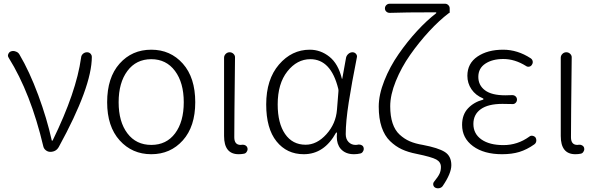

<svg xmlns="http://www.w3.org/2000/svg" viewBox="-20 -813 3192 1028"><path d="M294.9 -26.4Q280.3 0 249 0Q236.3 0 225.6 -8.3Q214.8 -16.6 211.9 -29.3Q144.5 -314.5 26.4 -503.9Q22.5 -509.8 22.5 -515.6Q22.5 -519.5 24.4 -523.4Q28.3 -534.2 39.1 -538.1Q44.9 -540 50.8 -540Q57.6 -540 64.5 -537.1Q77.1 -533.2 84 -521.5Q137.7 -430.7 184.6 -304.2Q231.4 -177.7 256.8 -62.5Q256.8 -59.6 259.3 -59.6Q261.7 -59.6 262.7 -62.5Q388.7 -320.3 414.1 -503.9Q415 -516.6 424.3 -524.9Q433.6 -533.2 446.3 -533.2Q458 -533.2 465.8 -524.4Q471.7 -517.6 471.7 -508.8Q471.7 -348.6 294.9 -26.4Z M790 12.7Q687.5 12.7 620.6 -61.5Q553.7 -135.7 553.7 -265.6Q553.7 -397.5 620.1 -472.2Q686.5 -546.9 790 -546.9Q892.6 -546.9 959 -472.2Q1025.4 -397.5 1025.4 -265.6Q1025.4 -135.7 959 -61.5Q892.6 12.7 790 12.7ZM790 -37.1Q871.1 -37.1 917.5 -99.1Q963.9 -161.1 963.9 -265.6Q963.9 -370.1 917 -433.1Q870.1 -496.1 790 -496.1Q709 -496.1 662.1 -433.1Q615.2 -370.1 615.2 -265.6Q615.2 -161.1 662.1 -99.1Q709 -37.1 790 -37.1Z M1257.8 12.7Q1179.7 12.7 1179.7 -85V-503.9Q1179.7 -515.6 1188.5 -524.4Q1197.3 -533.2 1209.5 -533.2Q1221.7 -533.2 1230.5 -524.4Q1239.3 -515.6 1238.3 -503.9Q1234.4 -168 1234.4 -78.1Q1234.4 -37.1 1268.6 -37.1Q1272.5 -37.1 1277.3 -38.1Q1287.1 -39.1 1294.9 -34.2Q1302.7 -29.3 1304.7 -21.5Q1305.7 -17.6 1305.7 -14.6Q1305.7 -7.8 1301.8 -2Q1296.9 7.8 1287.1 9.8Q1273.4 12.7 1257.8 12.7Z M1606.4 12.7Q1515.6 12.7 1460.4 -56.2Q1405.3 -125 1405.3 -253.9Q1405.3 -387.7 1473.6 -467.3Q1542 -546.9 1638.7 -546.9Q1696.3 -546.9 1743.7 -509.3Q1791 -471.7 1810.5 -391.6Q1810.5 -390.6 1811.5 -390.6Q1812.5 -390.6 1812.5 -391.6L1833 -504.9Q1835.9 -516.6 1845.7 -524.9Q1855.5 -533.2 1867.2 -533.2Q1878.9 -533.2 1886.2 -524.4Q1893.6 -515.6 1890.6 -504.9Q1863.3 -368.2 1847.2 -265.1Q1831.1 -162.1 1831.1 -94.7Q1831.1 -68.4 1846.2 -52.7Q1861.3 -37.1 1883.8 -37.1Q1890.6 -37.1 1899.4 -39.1Q1908.2 -40 1916.5 -35.6Q1924.8 -31.2 1926.8 -22.5Q1927.7 -18.6 1927.7 -15.6Q1927.7 -8.8 1923.8 -2.9Q1918.9 6.8 1909.2 8.8Q1893.6 12.7 1875 12.7Q1829.1 12.7 1803.7 -16.6Q1783.2 -41 1783.2 -81.1Q1783.2 -90.8 1784.2 -101.6Q1784.2 -103.5 1782.2 -103.5Q1780.3 -103.5 1779.3 -102.5Q1715.8 12.7 1606.4 12.7ZM1616.2 -38.1Q1676.8 -38.1 1727.5 -94.2Q1778.3 -150.4 1784.2 -225.6L1792 -323.2Q1793 -331.1 1791 -337.9Q1752 -496.1 1641.6 -496.1Q1570.3 -496.1 1518.6 -430.7Q1466.8 -365.2 1466.8 -253.9Q1466.8 -153.3 1506.3 -95.7Q1545.9 -38.1 1616.2 -38.1Z M2350.6 182.6Q2344.7 191.4 2333 194.3Q2329.1 195.3 2325.2 195.3Q2318.4 195.3 2311.5 192.4Q2301.8 187.5 2299.8 177.2Q2297.9 167 2304.7 159.2Q2326.2 132.8 2333.5 116.7Q2340.8 100.6 2340.8 81.1Q2340.8 54.7 2315.9 41Q2291 27.3 2210 10.7Q2165 2 2131.3 -13.7Q2097.7 -29.3 2068.4 -57.6Q2039.1 -85.9 2023.4 -132.3Q2007.8 -178.7 2007.8 -242.2Q2007.8 -305.7 2037.6 -380.9Q2067.4 -456.1 2114.3 -523.4Q2161.1 -590.8 2213.4 -647.5Q2265.6 -704.1 2315.4 -742.2Q2316.4 -744.1 2315.9 -745.6Q2315.4 -747.1 2313.5 -747.1Q2141.6 -747.1 2066.4 -744.1Q2055.7 -744.1 2048.3 -751Q2041 -757.8 2041 -768.1Q2041 -778.3 2048.3 -785.6Q2055.7 -793 2066.4 -793H2363.3Q2373 -793 2380.4 -785.6Q2387.7 -778.3 2387.7 -768.6V-747.1Q2387.7 -743.2 2384.8 -743.2Q2383.8 -743.2 2383.8 -743.2Q2332 -704.1 2277.8 -645.5Q2223.6 -586.9 2176.3 -519.5Q2128.9 -452.1 2099.1 -378.4Q2069.3 -304.7 2069.3 -244.1Q2069.3 -191.4 2082 -153.3Q2094.7 -115.2 2119.6 -92.3Q2144.5 -69.3 2173.8 -56.6Q2203.1 -43.9 2244.1 -37.1Q2326.2 -21.5 2361.3 0.5Q2396.5 22.5 2396.5 71.3Q2396.5 115.2 2350.6 182.6Z M2668 12.7Q2571.3 12.7 2512.7 -30.3Q2454.1 -73.2 2454.1 -144.5Q2454.1 -199.2 2485.8 -232.9Q2517.6 -266.6 2566.4 -279.3Q2568.4 -280.3 2568.4 -282.7Q2568.4 -285.2 2566.4 -286.1Q2526.4 -302.7 2504.4 -335Q2482.4 -367.2 2482.4 -407.2Q2482.4 -473.6 2536.6 -510.3Q2590.8 -546.9 2673.8 -546.9Q2751 -546.9 2821.3 -501Q2830.1 -495.1 2832 -485.4Q2834 -475.6 2828.1 -466.8Q2823.2 -458 2813.5 -456.1Q2803.7 -454.1 2795.9 -460Q2736.3 -497.1 2674.8 -497.1Q2616.2 -497.1 2578.6 -472.2Q2541 -447.3 2541 -401.4Q2541 -356.4 2576.7 -329.6Q2612.3 -302.7 2685.5 -302.7Q2709 -302.7 2722.7 -303.7Q2733.4 -303.7 2740.7 -296.9Q2748 -290 2748 -279.8Q2748 -269.5 2740.7 -262.2Q2733.4 -254.9 2722.7 -255.9Q2694.3 -256.8 2669.9 -256.8Q2593.8 -256.8 2554.2 -228.5Q2514.6 -200.2 2514.6 -149.4Q2514.6 -96.7 2557.6 -66.4Q2600.6 -36.1 2675.8 -36.1Q2751 -36.1 2813.5 -81.1Q2821.3 -87.9 2831.5 -85.9Q2841.8 -84 2847.7 -76.2Q2851.6 -69.3 2851.6 -61.5Q2851.6 -47.9 2840.8 -40Q2800.8 -11.7 2760.7 0.5Q2720.7 12.7 2668 12.7Z M3060.5 12.7Q2982.4 12.7 2982.4 -85V-503.9Q2982.4 -515.6 2991.2 -524.4Q3000 -533.2 3012.2 -533.2Q3024.4 -533.2 3033.2 -524.4Q3042 -515.6 3041 -503.9Q3037.1 -168 3037.1 -78.1Q3037.1 -37.1 3071.3 -37.1Q3075.2 -37.1 3080.1 -38.1Q3089.8 -39.1 3097.7 -34.2Q3105.5 -29.3 3107.4 -21.5Q3108.4 -17.6 3108.4 -14.6Q3108.4 -7.8 3104.5 -2Q3099.6 7.8 3089.8 9.8Q3076.2 12.7 3060.5 12.7Z"/></svg>

Font: Gen Jyuu Gothic Light
Style: Regular
Weight: 200
Designer: [Source Han Sans]
Ryoko NISHIZUKA  (kana & ideographs); Paul D. Hunt (Latin, Greek & Cyrillic); Wenlong ZHANG  (bopomofo
Version: Version 1.002.20150607